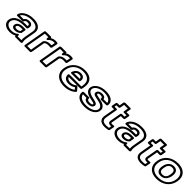

<svg xmlns="http://www.w3.org/2000/svg" viewBox="502 -2498 4348 4348"><g transform="rotate(45 2675.5 -324.0)"><path d="M591 -128C584 -89 583 -55 588 -25H467C465 -33 464 -41 464 -51C464 -51 466 -98 425 -65C391 -37 342 -15 274 -15C183 -15 130 -52 111 -98C105 -114 103 -130 106 -148C125 -255 239 -298 400 -298H476C491 -298 503 -312 505 -323L511 -353C523 -418 484 -459 411 -459C361 -459 309 -440 287 -395H167C181 -425 208 -449 239 -467C285 -494 351 -513 430 -513C543 -513 606 -478 627 -421C634 -402 636 -379 631 -352ZM443 25H615C626 25 641 15 644 0L645 -8C646 -12 645 -16 644 -20C634 -48 633 -81 641 -128L681 -352C687 -386 685 -418 675 -445C646 -524 561 -563 439 -563C352 -563 276 -543 219 -509C172 -481 121 -435 110 -370C108 -359 115 -345 130 -345H299C310 -345 326 -355 329 -370C333 -391 354 -409 402 -409C456 -409 468 -390 461 -353L460 -348H409C249 -348 83 -304 56 -148C51 -121 54 -95 63 -72C89 -7 161 35 265 35C326 35 377 20 418 -4C421 9 426 25 443 25ZM227 -159C217 -101 268 -73 321 -73C382 -73 436 -97 468 -135C471 -139 474 -145 475 -149L491 -240C494 -255 481 -265 470 -265H401C328 -265 241 -241 227 -159ZM277 -159C283 -194 320 -215 392 -215H436L426 -157C408 -139 374 -123 330 -123C289 -123 274 -142 277 -159Z M1141 -513C1148 -513 1160 -512 1168 -511L1151 -423C1137 -424 1127 -425 1115 -425C1045 -425 991 -405 956 -359C953 -355 951 -349 950 -346L894 -25H774L859 -503H971L966 -464C966 -464 975 -413 1009 -451C1040 -486 1080 -513 1141 -513ZM1003 -553H843C832 -553 816 -543 813 -528L720 0C718 11 726 25 741 25H910C921 25 936 15 939 0L999 -339C1019 -361 1048 -375 1106 -375C1122 -375 1148 -372 1165 -371C1181 -370 1193 -383 1196 -396L1223 -532C1225 -542 1219 -553 1207 -556C1193 -559 1169 -563 1150 -563C1100 -563 1058 -548 1023 -524C1025 -539 1020 -553 1003 -553Z M1629 -513C1636 -513 1648 -512 1656 -511L1639 -423C1625 -424 1615 -425 1603 -425C1533 -425 1479 -405 1444 -359C1441 -355 1439 -349 1438 -346L1382 -25H1262L1347 -503H1459L1454 -464C1454 -464 1463 -413 1497 -451C1528 -486 1568 -513 1629 -513ZM1491 -553H1331C1320 -553 1304 -543 1301 -528L1208 0C1206 11 1214 25 1229 25H1398C1409 25 1424 15 1427 0L1487 -339C1507 -361 1536 -375 1594 -375C1610 -375 1636 -372 1653 -371C1669 -370 1681 -383 1684 -396L1711 -532C1713 -542 1707 -553 1695 -556C1681 -559 1657 -563 1638 -563C1588 -563 1546 -548 1511 -524C1513 -539 1508 -553 1491 -553Z M2083 -513C2217 -513 2281 -456 2297 -376C2303 -347 2302 -315 2296 -278L2290 -243H1910C1900 -243 1882 -237 1881 -215C1878 -132 1939 -79 2036 -79C2101 -79 2156 -98 2198 -129L2237 -84C2185 -43 2112 -15 2013 -15C1868 -15 1791 -76 1768 -157C1760 -185 1758 -214 1764 -246L1768 -265C1795 -418 1919 -513 2083 -513ZM1935 -193H2306C2317 -193 2332 -203 2335 -218L2346 -278C2353 -320 2354 -359 2347 -394C2327 -496 2242 -563 2092 -563C1899 -563 1749 -443 1718 -265L1714 -246C1707 -207 1709 -170 1719 -136C1748 -34 1845 35 2004 35C2127 35 2224 -6 2289 -69C2299 -78 2301 -94 2293 -103L2224 -181C2215 -191 2199 -190 2188 -180C2155 -150 2110 -129 2045 -129C1984 -129 1946 -154 1935 -193ZM2188 -326C2201 -402 2153 -449 2070 -449C1977 -449 1922 -385 1901 -318C1898 -308 1898 -289 1921 -289H2156C2171 -289 2184 -303 2186 -314ZM2139 -339H1961C1980 -374 2009 -399 2062 -399C2120 -399 2140 -376 2139 -339Z M2675 -65C2728 -65 2800 -81 2812 -146C2822 -201 2770 -214 2743 -223C2726 -228 2703 -233 2678 -238C2592 -254 2524 -281 2502 -327C2496 -339 2494 -355 2497 -374C2504 -414 2534 -446 2571 -469C2613 -495 2675 -513 2750 -513C2865 -513 2936 -478 2959 -423C2963 -413 2965 -402 2966 -393H2847C2842 -443 2795 -463 2740 -463C2687 -463 2623 -441 2612 -380C2603 -328 2653 -312 2679 -305C2723 -293 2786 -284 2824 -273C2874 -259 2908 -235 2924 -204C2931 -190 2933 -174 2929 -152C2922 -110 2891 -80 2851 -58C2805 -32 2740 -15 2662 -15C2542 -15 2469 -57 2446 -116C2442 -125 2441 -135 2440 -143H2551C2558 -86 2614 -65 2675 -65ZM2683 -115C2621 -115 2598 -136 2602 -169C2603 -181 2595 -193 2581 -193H2420C2409 -193 2394 -183 2391 -168C2386 -142 2389 -116 2398 -92C2429 -11 2523 35 2653 35C2738 35 2813 17 2870 -15C2918 -42 2968 -87 2979 -152C2984 -182 2982 -210 2970 -233C2947 -278 2902 -305 2846 -321C2802 -334 2739 -342 2700 -353C2668 -362 2660 -371 2662 -380C2665 -396 2684 -413 2731 -413C2785 -413 2800 -394 2795 -368C2793 -357 2801 -343 2816 -343H2985C2996 -343 3012 -353 3015 -368C3020 -397 3017 -425 3007 -449C2974 -526 2882 -563 2759 -563C2676 -563 2603 -543 2549 -509C2504 -481 2458 -436 2447 -374C2442 -347 2445 -322 2455 -300C2488 -232 2574 -204 2661 -188C2687 -183 2706 -181 2721 -176C2757 -165 2764 -159 2762 -146C2759 -131 2738 -115 2683 -115Z M3315 -15C3202 -15 3166 -58 3182 -146L3231 -425C3234 -440 3222 -450 3211 -450H3143L3153 -503H3220C3235 -503 3248 -517 3250 -528L3268 -633H3387L3369 -528C3366 -513 3378 -503 3389 -503H3472L3463 -450H3380C3365 -450 3353 -436 3351 -425L3304 -161C3295 -108 3326 -81 3380 -81C3389 -81 3397 -82 3405 -82L3395 -23C3369 -18 3346 -15 3315 -15ZM3306 35C3350 35 3385 28 3418 21C3429 19 3439 9 3441 -3L3460 -110C3465 -138 3441 -135 3434 -134C3422 -132 3406 -131 3388 -131C3350 -131 3350 -136 3354 -161L3396 -400H3479C3490 -400 3506 -410 3509 -425L3527 -528C3529 -539 3521 -553 3506 -553H3423L3442 -658C3444 -669 3436 -683 3421 -683H3252C3241 -683 3225 -673 3222 -658L3204 -553H3137C3126 -553 3110 -543 3107 -528L3089 -425C3087 -414 3095 -400 3110 -400H3177L3132 -146C3111 -29 3175 35 3306 35Z M4065 -128C4058 -89 4057 -55 4062 -25H3941C3939 -33 3938 -41 3938 -51C3938 -51 3940 -98 3899 -65C3865 -37 3816 -15 3748 -15C3657 -15 3604 -52 3585 -98C3579 -114 3577 -130 3580 -148C3599 -255 3713 -298 3874 -298H3950C3965 -298 3977 -312 3979 -323L3985 -353C3997 -418 3958 -459 3885 -459C3835 -459 3783 -440 3761 -395H3641C3655 -425 3682 -449 3713 -467C3759 -494 3825 -513 3904 -513C4017 -513 4080 -478 4101 -421C4108 -402 4110 -379 4105 -352ZM3917 25H4089C4100 25 4115 15 4118 0L4119 -8C4120 -12 4119 -16 4118 -20C4108 -48 4107 -81 4115 -128L4155 -352C4161 -386 4159 -418 4149 -445C4120 -524 4035 -563 3913 -563C3826 -563 3750 -543 3693 -509C3646 -481 3595 -435 3584 -370C3582 -359 3589 -345 3604 -345H3773C3784 -345 3800 -355 3803 -370C3807 -391 3828 -409 3876 -409C3930 -409 3942 -390 3935 -353L3934 -348H3883C3723 -348 3557 -304 3530 -148C3525 -121 3528 -95 3537 -72C3563 -7 3635 35 3739 35C3800 35 3851 20 3892 -4C3895 9 3900 25 3917 25ZM3701 -159C3691 -101 3742 -73 3795 -73C3856 -73 3910 -97 3942 -135C3945 -139 3948 -145 3949 -149L3965 -240C3968 -255 3955 -265 3944 -265H3875C3802 -265 3715 -241 3701 -159ZM3751 -159C3757 -194 3794 -215 3866 -215H3910L3900 -157C3882 -139 3848 -123 3804 -123C3763 -123 3748 -142 3751 -159Z M4475 -15C4362 -15 4326 -58 4342 -146L4391 -425C4394 -440 4382 -450 4371 -450H4303L4313 -503H4380C4395 -503 4408 -517 4410 -528L4428 -633H4547L4529 -528C4526 -513 4538 -503 4549 -503H4632L4623 -450H4540C4525 -450 4513 -436 4511 -425L4464 -161C4455 -108 4486 -81 4540 -81C4549 -81 4557 -82 4565 -82L4555 -23C4529 -18 4506 -15 4475 -15ZM4466 35C4510 35 4545 28 4578 21C4589 19 4599 9 4601 -3L4620 -110C4625 -138 4601 -135 4594 -134C4582 -132 4566 -131 4548 -131C4510 -131 4510 -136 4514 -161L4556 -400H4639C4650 -400 4666 -410 4669 -425L4687 -528C4689 -539 4681 -553 4666 -553H4583L4602 -658C4604 -669 4596 -683 4581 -683H4412C4401 -683 4385 -673 4382 -658L4364 -553H4297C4286 -553 4270 -543 4267 -528L4249 -425C4247 -414 4255 -400 4270 -400H4337L4292 -146C4271 -29 4335 35 4466 35Z M5062 -513C5204 -513 5276 -451 5295 -367C5302 -338 5302 -305 5296 -269L5294 -259C5267 -105 5142 -15 4976 -15C4834 -15 4762 -77 4743 -161C4736 -190 4737 -223 4743 -259L4744 -269C4771 -423 4896 -513 5062 -513ZM5344 -259 5346 -269C5353 -311 5353 -349 5345 -385C5321 -490 5229 -563 5071 -563C4877 -563 4726 -449 4694 -269L4693 -259C4686 -217 4686 -179 4694 -143C4718 -38 4809 35 4967 35C5161 35 5312 -79 5344 -259ZM5176 -269C5192 -357 5168 -449 5051 -449C4935 -449 4879 -356 4864 -269L4862 -259C4846 -169 4868 -79 4987 -79C5104 -79 5159 -170 5175 -259ZM5126 -269 5125 -259C5111 -181 5077 -129 4996 -129C4914 -129 4898 -181 4912 -259L4914 -269C4927 -345 4963 -399 5042 -399C5122 -399 5140 -346 5126 -269Z"/></g></svg>

Font: Asimov
Style: XWidOuIt
Weight: 500
Designer: Google
Version: Version 2.000980; 2014